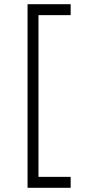

<svg xmlns="http://www.w3.org/2000/svg" viewBox="-20 -812 413 913"><path d="M316 -792V-740H163V29H316V81H111V-792Z"/></svg>

Font: Freesentation 3 Light
Style: Regular
Weight: 300
Designer: glyphs from Roboto by Christian Robertson / Hangul glyphs from Noto Sans CJK(Source Han Sans) by Jang Soo-young and Kang
Foundry: PT&
Version: Version 2.001